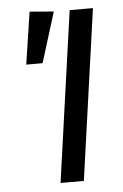

<svg xmlns="http://www.w3.org/2000/svg" viewBox="-51 -734 495 772"><g transform="rotate(-5 196.0 -348.5)"><path d="M256 0H162L259 -689H353ZM195 -689 132 -486H66L98 -697Z"/></g></svg>

Font: FiraGO
Style: Italic
Weight: 400
Italic angle: -8°
Designer: bBox Type GmbH
Foundry: bBox Type GmbH
Version: Version 1.001